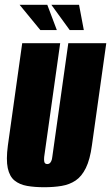

<svg xmlns="http://www.w3.org/2000/svg" viewBox="-20 -772 465 804"><path d="M165 12Q125 12 93.5 6.5Q62 1 41 -16Q20 -33 12.5 -68Q5 -103 13 -163L73 -591H232L165 -115Q164 -104 165 -97Q166 -90 169.5 -87.5Q173 -85 178 -85Q183 -85 187 -87.5Q191 -90 194.5 -97Q198 -104 199 -115L266 -591H425L365 -164Q357 -104 339.5 -68.5Q322 -33 296.5 -16Q271 1 238 6.5Q205 12 165 12ZM331 -646H272L195 -752H311ZM218 -646H149L62 -752H178Z"/></svg>

Font: Alumni Sans Thin Black
Style: Italic
Weight: 900
Italic angle: -8°
Version: Version 1.016